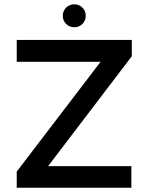

<svg xmlns="http://www.w3.org/2000/svg" viewBox="-20 -882 698 902"><path d="M274.9 -807.6Q274.9 -830.6 290.8 -846.2Q306.6 -861.8 329.1 -861.8Q351.6 -861.8 367.2 -846.2Q382.8 -830.6 382.8 -807.6Q382.8 -785.2 367.2 -769.5Q351.6 -753.9 329.1 -753.9Q306.6 -753.9 290.8 -769.5Q274.9 -785.2 274.9 -807.6ZM58.6 -75.7 452.6 -591.8H58.6V-694.3H599.1V-617.7L206.1 -101.6H597.2V0H58.6Z"/></svg>

Font: Anta
Style: Regular
Weight: 400
Designer: Sergej Lebedev
Foundry: Sergej Lebedev
Version: Version 1.000; ttfautohint (v1.8.4.7-5d5b)